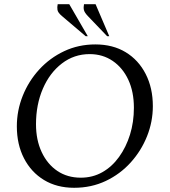

<svg xmlns="http://www.w3.org/2000/svg" viewBox="-20 -882 806 912"><path d="M332 10Q250 10 189 -27Q128 -64 94 -130Q60 -196 60 -282Q60 -357 88 -427Q116 -497 166.5 -552Q217 -607 285 -639Q353 -671 433 -671Q516 -671 577 -634Q638 -597 672 -530.5Q706 -464 706 -378Q706 -304 678.5 -235Q651 -166 601 -110.5Q551 -55 482.5 -22.5Q414 10 332 10ZM364 -38Q420 -38 466 -64Q512 -90 545.5 -136.5Q579 -183 597.5 -242.5Q616 -302 616 -370Q616 -446 589.5 -503Q563 -560 515.5 -592.5Q468 -625 406 -625Q332 -625 274 -580.5Q216 -536 183.5 -460.5Q151 -385 151 -292Q151 -217 178 -159.5Q205 -102 252.5 -70Q300 -38 364 -38ZM489 -710 397 -806Q381 -823 378.5 -835Q376 -847 379 -862H434L499 -710ZM387 -710 274 -806Q255 -822 253 -835Q251 -848 254 -862H309L397 -710Z"/></svg>

Font: Spectral
Style: Italic
Weight: 400
Italic angle: -10°
Designer: Jean-Baptiste Levee
Foundry: Production Type
Version: Version 2.001